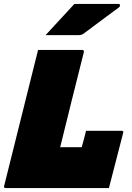

<svg xmlns="http://www.w3.org/2000/svg" viewBox="-51 -953 671 973"><path d="M-21 0Q-34 0 -30 -11Q7 -158 43.5 -305.5Q80 -453 117 -600Q123 -625 129.5 -650Q136 -675 142 -700H366Q371 -700 373 -696.5Q375 -693 374 -689Q343 -568 313.5 -448Q284 -328 254 -207H363Q368 -224 374.5 -248.5Q381 -273 385 -290H565Q577 -290 573 -279Q556 -213 537 -139.5Q518 -66 501 0ZM326 -933H550Q556 -933 557 -926.5Q558 -920 551 -915Q518 -891 491.5 -871Q465 -851 437 -830.5Q409 -810 372 -782Q362 -775 347 -775H180Q217 -815 252.5 -853.5Q288 -892 326 -933Z"/></svg>

Font: Recursive Mn Lnr St XBk
Style: Italic
Weight: 1000
Italic angle: -15°
Monospace: yes
Version: Version 1.079;hotconv 1.0.112;makeotfexe 2.5.65598; ttfautoh